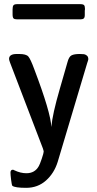

<svg xmlns="http://www.w3.org/2000/svg" viewBox="-20 -734 470 931"><path d="M23.9 -448.2Q23.9 -472.2 61 -472.2H73.2Q106.4 -472.2 117.2 -460.2Q127.9 -448.2 146 -398.9Q226.1 -188 229 -118.2Q233.9 -179.2 270 -303.2L307.1 -432.1Q314 -459 326.9 -465.6Q339.8 -472.2 366.2 -472.2Q380.4 -472.2 387.2 -471.2Q394 -470.2 401.1 -464.6Q408.2 -459 408.2 -446.8Q408.2 -442.9 402.8 -428.2L259.8 50.8Q242.7 106 202.9 141.4Q163.1 176.8 106.9 176.8Q52.7 176.8 40 167Q37.1 164.1 33.9 138.4Q30.8 112.8 30.8 103Q30.8 88.9 43 88.9Q43.9 88.9 45.9 89.8Q47.9 90.8 49.8 91.8Q79.6 106 107.9 106Q148.9 106 168 71.8Q172.9 64 182.4 35.9Q191.9 7.8 191.9 1Q191.9 -2 188 -14.2L28.8 -430.2Q23.9 -443.4 23.9 -448.2ZM41 -665V-688Q41 -703.1 45.4 -708.5Q49.8 -713.9 64 -713.9H369.1Q383.3 -713.9 387.7 -709Q392.1 -704.1 392.1 -689.9Q392.1 -688 391.6 -686Q391.1 -684.1 391.1 -682.1V-661.1Q391.1 -648.9 386 -644.5Q380.9 -640.1 369.1 -640.1H64Q50.8 -640.1 45.9 -644.5Q41 -648.9 41 -665Z"/></svg>

Font: CMU Sans Serif Demi Condensed
Style: DemiCondensed
Weight: 600
Width: 3
Version: Version 0.7.0